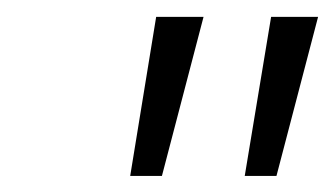

<svg xmlns="http://www.w3.org/2000/svg" viewBox="-20 -758 406 233"><path d="M227 -737.5 176.5 -544.5H138L169.5 -737.5ZM366 -737.5 315.5 -544.5H277L309 -737.5Z"/></svg>

Font: Epilogue Light
Style: Italic
Weight: 300
Italic angle: -12°
Designer: Tyler Finck
Foundry: Etcetera Type Co
Version: Version 2.111; ttfautohint (v1.8.3)